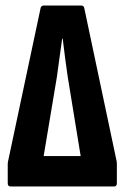

<svg xmlns="http://www.w3.org/2000/svg" viewBox="-20 -675 452 695"><path d="M18 0Q8 0 8 -12V-81Q8 -88 10 -95L127 -646Q129 -655 139 -655H274Q283 -655 285 -646L401 -97Q402 -93 402.5 -89.5Q403 -86 403 -82V-12Q403 0 393 0ZM138 -110H272L225 -398Q220 -432 215.5 -466.5Q211 -501 207 -535H205Q200 -501 195.5 -466.5Q191 -432 186 -397Z"/></svg>

Font: Sofia Sans Extra Condensed ExtraBold
Style: Regular
Weight: 800
Designer: Botio Nikoltchev, Ani Petrova
Foundry: lettersoup
Version: Version 4.101; ttfautohint (v1.8.4.7-5d5b)